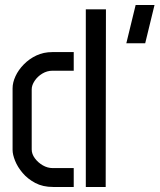

<svg xmlns="http://www.w3.org/2000/svg" viewBox="-20 -743 634 763"><path d="M482 -571 519 -723H594L557 -571ZM191 0Q150 0 120 -16Q90 -32 70 -55.5Q50 -79 40 -104Q30 -129 30 -147V-392Q30 -415 41.5 -440Q53 -465 74.5 -487Q96 -509 124.5 -522.5Q153 -536 188 -536H273V-462H189Q167 -462 148 -450.5Q129 -439 117.5 -421.5Q106 -404 106 -388V-149Q106 -131 118.5 -114Q131 -97 150 -86Q169 -75 190 -75H273V0ZM321 0V-706H401L400 0Z"/></svg>

Font: Stick No Bills
Style: Regular
Weight: 400
Version: Version 2.000